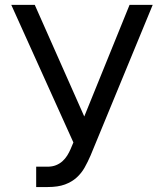

<svg xmlns="http://www.w3.org/2000/svg" viewBox="-20 -747 664 777"><path d="M126.4 -72.4H171.9Q191.8 -72.4 206.7 -78.5Q221.6 -84.5 232.8 -94.6Q244 -104.8 252 -117.5Q259.9 -130.3 265.6 -143.5L277 -170.5L25.6 -727.3H120.7L321 -275.6L504.3 -727.3H598L346.6 -117.9Q335.6 -92.3 322.6 -69.2Q309.7 -46.2 290.3 -28.6Q271 -11 242.9 -0.5Q214.8 9.9 173.3 9.9H126.4Z"/></svg>

Font: Fast_Sans
Style: Regular
Weight: 400
Designer: Rasmus Andersson
Foundry: rsms
Version: Version 3.018;git-588b23468